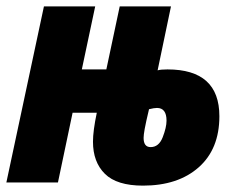

<svg xmlns="http://www.w3.org/2000/svg" viewBox="-33 -573 748 603"><path d="M416 10Q526 10 591 -47.5Q656 -105 656 -208Q656 -355 493 -355Q471 -355 462 -352L504 -553H343L301 -355H224L266 -553H105L-13 0H149L195 -219H271Q259 -162 259 -128Q259 -64 296.5 -27Q334 10 416 10ZM440 -111Q418 -111 418 -140Q418 -149 421.5 -168.5Q425 -188 435 -230Q451 -234 460 -234Q490 -234 490 -194Q490 -173 478 -142Q466 -111 440 -111Z"/></svg>

Font: Noto Sans Display Condensed Black
Style: Italic
Weight: 900
Width: 3
Italic angle: -192°
Designer: Monotype Design Team
Foundry: Monotype Imaging Inc.
Version: Version 1.900